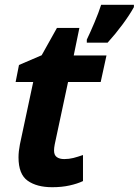

<svg xmlns="http://www.w3.org/2000/svg" viewBox="-20 -780 585 810"><path d="M200.2 9.8Q135.3 9.8 96.7 -17.6Q58.1 -44.9 58.1 -116.2Q58.1 -141.1 64 -170.9L120.1 -434.1H45.9L60.1 -505.9L155.8 -546.9L220.2 -662.1H314.9L291 -545.9H429.2L404.8 -434.1H267.1L210.9 -170.9Q208 -156.2 208 -145Q208 -125.5 219.7 -117.2Q231.4 -108.9 251 -108.9Q271 -108.9 289.3 -113.5Q307.6 -118.2 330.1 -126V-16.1Q306.6 -4.9 273.7 2.4Q240.7 9.8 200.2 9.8ZM346.2 -600.1V-612.8Q360.4 -642.1 378.4 -684.8Q396.5 -727.5 406.7 -759.8H544.9V-750Q526.9 -717.3 497.1 -677Q467.3 -636.7 434.1 -600.1Z"/></svg>

Font: Open Sans
Style: Bold Italic
Weight: 700
Italic angle: -12°
Designer: Monotype Design Team
Foundry: Monotype Imaging Inc.
Version: Version 3.003; ttfautohint (v1.8.4)